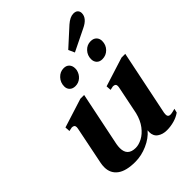

<svg xmlns="http://www.w3.org/2000/svg" viewBox="-242 -983 1119 1119"><g transform="rotate(-45 318.0 -423.5)"><path d="M410 -690 393 -728 503 -828Q536 -857 564 -857Q583 -857 592 -847.5Q601 -838 601 -824Q601 -782 543 -755ZM226 -594Q226 -626 247.5 -649Q269 -672 299 -672Q321 -672 333.5 -658.5Q346 -645 346 -623Q346 -615 345 -610Q339 -583 319.5 -566Q300 -549 274 -549Q252 -549 239 -561.5Q226 -574 226 -594ZM521 -672Q544 -672 557 -659Q570 -646 570 -625Q570 -593 548.5 -571Q527 -549 496 -549Q474 -549 461.5 -562Q449 -575 449 -596Q449 -627 470 -649.5Q491 -672 521 -672ZM548 -40Q557 -40 570.5 -43.5Q584 -47 588 -48L582 -23Q560 -7 530 1.5Q500 10 469 10Q435 10 411.5 -6.5Q388 -23 388 -56Q388 -65 389 -70Q359 -34 309 -12Q259 10 208 10Q133 10 95.5 -18Q58 -46 58 -96Q58 -112 61 -128L109 -365Q110 -369 110 -375Q110 -394 88 -394Q86 -394 64 -389L62 -420L242 -477H273L204 -142Q201 -124 201 -111Q201 -46 268 -46Q293 -46 322 -61Q351 -76 375.5 -108Q400 -140 412 -188L448 -365Q449 -369 449 -375Q449 -394 427 -394Q425 -394 403 -389L401 -420L581 -477H612L529 -74Q528 -69 528 -60Q528 -40 548 -40Z"/></g></svg>

Font: Taviraj SemiBold
Style: Italic
Weight: 600
Italic angle: -12°
Designer: Katatrad Team
Foundry: CadsonDemak
Version: Version 1.001